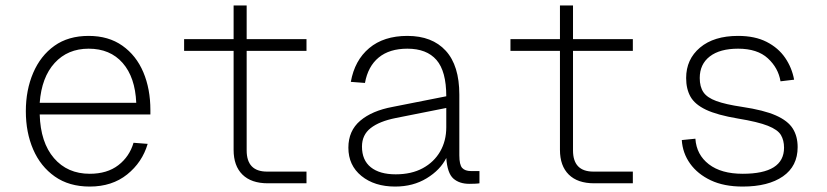

<svg xmlns="http://www.w3.org/2000/svg" viewBox="-20 -674 3040 706"><path d="M310 12Q234 12 181.5 -25Q129 -62 102 -124.5Q75 -187 75 -265Q75 -343 102 -406Q129 -469 180 -505.5Q231 -542 306 -542Q379 -542 430 -506Q481 -470 507 -408.5Q533 -347 533 -269V-253H126Q129 -150 178.5 -92.5Q228 -35 310 -35Q374 -35 415 -66.5Q456 -98 471 -149L523 -145Q503 -77 447.5 -32.5Q392 12 310 12ZM126 -296H481Q477 -390 431 -442.5Q385 -495 306 -495Q229 -495 181 -442.5Q133 -390 126 -296Z M965 0Q904 0 871.5 -32Q839 -64 839 -123V-487H657V-530H839V-654H887V-530H1107V-487H887V-121Q887 -43 962 -43H1107V0Z M1433 12Q1357 12 1309 -27Q1261 -66 1261 -131Q1261 -193 1304.5 -230Q1348 -267 1424 -281L1621 -320Q1621 -412 1585 -453.5Q1549 -495 1478 -495Q1412 -495 1372.5 -462.5Q1333 -430 1322 -369L1270 -373Q1284 -452 1337.5 -497Q1391 -542 1478 -542Q1569 -542 1619 -487.5Q1669 -433 1669 -326V-103Q1669 -68 1679.5 -56.5Q1690 -45 1712 -45H1743V0Q1738 1 1726.5 1.5Q1715 2 1706 2Q1669 2 1647 -17.5Q1625 -37 1621 -93Q1599 -49 1549 -18.5Q1499 12 1433 12ZM1435 -33Q1493 -33 1534.5 -55.5Q1576 -78 1598.5 -117Q1621 -156 1621 -206V-277L1435 -240Q1375 -228 1343 -203Q1311 -178 1311 -135Q1311 -85 1343.5 -59Q1376 -33 1435 -33Z M2165 0Q2104 0 2071.5 -32Q2039 -64 2039 -123V-487H1857V-530H2039V-654H2087V-530H2307V-487H2087V-121Q2087 -43 2162 -43H2307V0Z M2711 12Q2642 12 2593.5 -11Q2545 -34 2517.5 -72.5Q2490 -111 2487 -159L2537 -164Q2541 -105 2586.5 -70Q2632 -35 2711 -35Q2863 -35 2863 -131Q2863 -158 2851.5 -177.5Q2840 -197 2803.5 -211.5Q2767 -226 2694 -238Q2617 -251 2576 -270.5Q2535 -290 2519 -318.5Q2503 -347 2503 -387Q2503 -456 2554 -499Q2605 -542 2694 -542Q2756 -542 2799 -520Q2842 -498 2867 -461.5Q2892 -425 2900 -381L2850 -375Q2842 -424 2803.5 -459.5Q2765 -495 2694 -495Q2627 -495 2590 -466.5Q2553 -438 2553 -387Q2553 -355 2566.5 -335Q2580 -315 2614 -302.5Q2648 -290 2709 -281Q2789 -269 2833 -249.5Q2877 -230 2895 -201.5Q2913 -173 2913 -133Q2913 -63 2859 -25.5Q2805 12 2711 12Z"/></svg>

Font: Geist Mono UltraLight
Style: Regular
Weight: 200
Monospace: yes
Designer: Basement.studio, Andrés Briganti, Mateo Zaragoza
Foundry: Basement.studio, Vercel, Andrés Briganti, Guido Ferreyra, Mateo Zaragoza
Version: Version 1.400; ttfautohint (v1.8.4.7-5d5b)